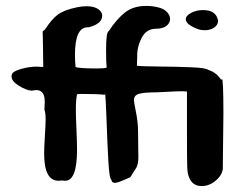

<svg xmlns="http://www.w3.org/2000/svg" viewBox="-20 -619 793 648"><path d="M19 -361Q19 -368 23 -373Q31 -381 55.5 -387.5Q80 -394 101 -394H105L126 -393L125 -465Q125 -479 124.5 -493Q124 -507 124 -508Q124 -512 124.5 -513.5Q125 -515 126 -515Q127 -515 129 -516.5Q131 -518 133 -521Q155 -555 175.5 -570Q196 -585 238 -594Q255 -598 272 -598Q297 -598 311 -588.5Q325 -579 325 -566Q325 -539 280 -527H276Q233 -527 233 -434Q233 -413 235 -393Q245 -388 309 -388Q335 -388 340 -391Q338 -407 338 -449Q338 -511 347 -514Q374 -555 402 -577Q430 -599 473 -599Q493 -599 510 -595Q531 -591 542.5 -579.5Q554 -568 554 -555Q554 -541 541.5 -531.5Q529 -522 506 -522Q474 -522 458 -491Q442 -460 443 -426L442 -397Q458 -395 516.5 -394.5Q575 -394 625 -392Q675 -390 683 -383Q710 -375 727 -349L729 -353Q734 -353 734 -234L732 -58Q734 -33 711 -12Q688 9 661 9Q629 9 618 -21Q613 -32 612 -53.5Q611 -75 611 -174V-310L600 -311H591Q577 -311 542 -309Q507 -307 488 -307Q456 -306 444 -300.5Q432 -295 432 -281Q432 -275 439 -240Q446 -205 446 -174Q446 -150 446.5 -123Q447 -96 447 -91Q447 -77 445.5 -69.5Q444 -62 442.5 -58Q441 -54 434 -43.5Q427 -33 420 -21Q419 -21 398 -11.5Q377 -2 368 -2Q357 -2 356 -12Q349 -15 345.5 -78.5Q342 -142 339.5 -216.5Q337 -291 334 -308V-299Q313 -302 253 -302L240 -301Q236 -282 236 -248Q236 -228 238 -182Q240 -136 240 -114Q240 -9 200 -9Q193 -9 190 -10Q185 -9 177 -9Q129 -9 129 -101Q129 -121 131.5 -160.5Q134 -200 134 -215Q134 -238 130 -249Q130 -254 130.5 -263Q131 -272 131 -276Q131 -315 102 -315Q98 -315 86 -313Q67 -315 43 -330Q19 -345 19 -361ZM607 -554Q607 -566 625 -575.5Q643 -585 665 -585Q710 -585 716 -549Q716 -535 703 -526Q690 -517 671 -517Q654 -517 640 -524Q607 -538 607 -554Z"/></svg>

Font: NaniFont Regular
Style: Regular
Weight: 400
Designer: Nanigashitei
Version: Version 1.036